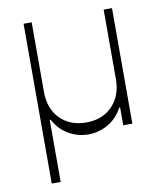

<svg xmlns="http://www.w3.org/2000/svg" viewBox="-84 -614 761 893"><g transform="rotate(-10 296.5 -167.5)"><path d="M88.1 209.2V-545.5H126.4V-217.3Q126.1 -138.8 172.4 -90.7Q218.8 -42.6 296.9 -42.6Q373.9 -42.6 420.1 -91.3Q466.3 -139.9 466.3 -217.3V-545.5H505.7V0H462.7V-83.8H458.5Q432.2 -35.2 388.7 -10.7Q345.2 13.8 296.9 13.8Q247.9 13.8 204.4 -10.7Q160.9 -35.2 134.6 -83.8H130.3V209.2Z"/></g></svg>

Font: Inter UI Extra Light
Style: Regular
Weight: 200
Designer: Rasmus Andersson
Foundry: rsms
Version: 3.2;8d6f07862